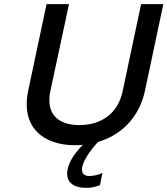

<svg xmlns="http://www.w3.org/2000/svg" viewBox="-20 -690 806 924"><path d="M204 -670 116 -255C79 -80 185 9 342 9C354 9 367 8 379 7C340 46 314 86 306 122C293 181 326 214 396 214C416 214 440 210 461 201L473 142C452 152 430 157 409 157C382 157 370 141 376 112C384 80 411 37 452 -7C561 -39 650 -122 678 -255L766 -670H659L570 -250C547 -141 464 -88 362 -88C260 -88 200 -141 222 -250L312 -670Z"/></svg>

Font: LT Wave Text Medium Italic
Style: Regular
Weight: 500
Designer: Daniel Lyons
Version: Version 2.5 (Glyphs App)